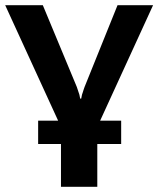

<svg xmlns="http://www.w3.org/2000/svg" viewBox="-20 -720 610 740"><path d="M570 -700 366 -255H447V-165H355V0H215V-165H127V-255H204L0 -700H145L276 -385L286 -355L289 -340H293L296 -355Q297 -358 299 -364Q301 -370 302.5 -375Q304 -380 306 -385L433 -700Z"/></svg>

Font: Scada
Style: Bold
Weight: 700
Designer: Jovanny Lemonad
Foundry: Jovanny Lemonad
Version: Version 4.100;PS 004.100;hotconv 1.0.88;makeotf.lib2.5.64775